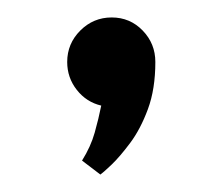

<svg xmlns="http://www.w3.org/2000/svg" viewBox="-20 -112 254 220"><path d="M74 72 95 88Q98 86 107.5 77Q117 68 129 52Q141 36 149.5 13Q158 -10 158 -41Q158 -62 143.5 -77Q129 -92 108 -92Q87 -92 72 -77Q57 -62 57 -41Q57 -23 68 -9Q79 5 96 9Q93 24 88.5 40Q84 56 74 72Z"/></svg>

Font: Advent Pro SemiBold
Style: Regular
Weight: 600
Designer: VivaRado, Andreas Kalpakidis
Foundry: VivaRado, Andreas Kalpakidis
Version: Version 3.000